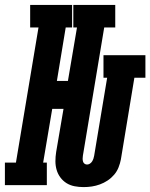

<svg xmlns="http://www.w3.org/2000/svg" viewBox="-69 -755 613 783"><path d="M272 8Q253 8 235 4.5Q217 1 202.5 -8Q188 -17 177.5 -31Q167 -45 162 -62Q157 -79 157 -97.5Q157 -116 160 -135L190 -311H144L107 -92H122V0H-49V-92H-4L88 -643H54V-735H225V-643H199L163 -425H208L245 -643H230V-735H401V-643H356L269 -120Q268 -114 268 -108Q268 -102 269.5 -96.5Q271 -91 275.5 -87.5Q280 -84 286 -84Q286 -84 286 -84Q286 -84 286 -84Q292 -84 297.5 -87.5Q303 -91 306.5 -96.5Q310 -102 312 -108Q314 -114 315 -120L368 -438H353V-530H524V-438H479L424 -105Q421 -89 414.5 -72.5Q408 -56 396.5 -42.5Q385 -29 370 -19Q355 -9 338.5 -3Q322 3 305.5 5.5Q289 8 272 8Z"/></svg>

Font: Iosevka Slab Heavy Oblique
Style: Regular
Weight: 900
Italic angle: -9°
Monospace: yes
Designer: Belleve Invis
Foundry: Belleve Invis
Version: Version 11.1.1; ttfautohint (v1.8.3)